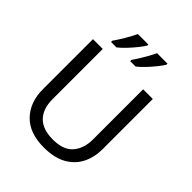

<svg xmlns="http://www.w3.org/2000/svg" viewBox="-259 -1091 1248 1248"><g transform="rotate(45 365.5 -467.0)"><path d="M640 -252Q640 -178 610 -118.5Q580 -59 518.5 -24.5Q457 10 362 10Q229 10 159.5 -62.5Q90 -135 90 -254V-714H180V-251Q180 -164 226.5 -116Q273 -68 367 -68Q464 -68 507.5 -119.5Q551 -171 551 -252V-714H640ZM545 -934Q535 -917 512 -888Q489 -859 462 -830.5Q435 -802 412 -784H362V-796Q376 -815 392 -841Q408 -867 423.5 -894.5Q439 -922 449 -944H545ZM369 -934Q359 -917 336 -888Q313 -859 286 -830.5Q259 -802 236 -784H186V-796Q207 -825 232 -867.5Q257 -910 273 -944H369Z"/></g></svg>

Font: Noto Sans Ugaritic
Style: Regular
Weight: 400
Designer: Monotype Design Team
Foundry: Monotype Imaging Inc.
Version: Version 2.001; ttfautohint (v1.8.4.7-5d5b)